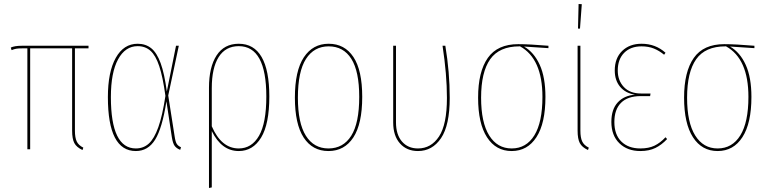

<svg xmlns="http://www.w3.org/2000/svg" viewBox="-20 -747 3848 961"><path d="M355 -505V-93Q355 -58 364 -39Q373 -20 397 -8L393 4Q363 -10 352 -31Q341 -52 341 -93V-505H131V0H117V-505H92Q71 -505 60.5 -503Q50 -501 38 -496L34 -509Q53 -518 90 -518H423V-505Z M815 -289 861 -518H875L822 -269L854 -65Q858 -37 865 -26.5Q872 -16 886 -10L882 3Q864 -4 854.5 -16.5Q845 -29 840 -61L813 -240Q792 -105 756.5 -48Q721 9 660 9Q520 9 520 -261Q520 -387 559.5 -457.5Q599 -528 669 -528Q709 -528 737 -505.5Q765 -483 784 -431Q803 -379 815 -289ZM535 -261Q535 -4 660 -4Q698 -4 725 -28.5Q752 -53 772.5 -110.5Q793 -168 808 -267Q795 -362 777 -416Q759 -470 733 -493Q707 -516 669 -516Q607 -516 571 -450Q535 -384 535 -261Z M1328 -264Q1328 -126 1287 -58.5Q1246 9 1175 9Q1089 9 1040 -91V191L1026 194V-308Q1026 -411 1064 -469.5Q1102 -528 1175 -528Q1251 -528 1289.5 -461.5Q1328 -395 1328 -264ZM1313 -264Q1313 -516 1175 -516Q1109 -516 1074.5 -461.5Q1040 -407 1040 -306V-115Q1088 -4 1175 -4Q1240 -4 1276.5 -67.5Q1313 -131 1313 -264Z M1793 -262Q1793 -127 1748.5 -59Q1704 9 1624 9Q1544 9 1500 -58.5Q1456 -126 1456 -258Q1456 -393 1501 -460.5Q1546 -528 1625 -528Q1705 -528 1749 -461.5Q1793 -395 1793 -262ZM1471 -258Q1471 -131 1511 -67.5Q1551 -4 1624 -4Q1698 -4 1738 -67.5Q1778 -131 1778 -262Q1778 -390 1738.5 -452.5Q1699 -515 1625 -515Q1552 -515 1511.5 -452Q1471 -389 1471 -258Z M2231 -257Q2231 -120 2187.5 -55.5Q2144 9 2072 9Q2016 9 1982 -29Q1948 -67 1948 -134V-518H1962V-135Q1962 -73 1992 -38.5Q2022 -4 2072 -4Q2138 -4 2177.5 -64Q2217 -124 2217 -257Q2217 -374 2195 -518H2209Q2231 -386 2231 -257Z M2725 -506 2603 -514Q2653 -485 2681.5 -422.5Q2710 -360 2710 -262Q2710 -130 2665 -60.5Q2620 9 2541 9Q2462 9 2417.5 -60Q2373 -129 2373 -258Q2373 -388 2421.5 -457Q2470 -526 2574 -526Q2629 -526 2725 -518ZM2583 -515H2580Q2479 -515 2433.5 -450.5Q2388 -386 2388 -258Q2388 -134 2428.5 -69Q2469 -4 2541 -4Q2614 -4 2654.5 -69.5Q2695 -135 2695 -262Q2695 -453 2583 -515Z M2885 -93Q2885 -58 2894 -39Q2903 -20 2927 -8L2923 4Q2893 -10 2882 -31Q2871 -52 2871 -93V-518H2885ZM2892 -726 2883 -604H2873L2876 -727Z M3311 -483 3304 -473Q3280 -493 3253 -504Q3226 -515 3191 -515Q3136 -515 3104 -482.5Q3072 -450 3072 -394Q3072 -344 3102.5 -311.5Q3133 -279 3189 -279H3236L3234 -266H3187Q3122 -266 3088.5 -232.5Q3055 -199 3055 -136Q3055 -73 3090 -38.5Q3125 -4 3185 -4Q3227 -4 3256 -18Q3285 -32 3311 -60L3319 -51Q3292 -22 3260.5 -6.5Q3229 9 3185 9Q3120 9 3080 -30Q3040 -69 3040 -137Q3040 -200 3072 -234.5Q3104 -269 3158 -273Q3110 -281 3083.5 -313Q3057 -345 3057 -394Q3057 -456 3094 -492Q3131 -528 3191 -528Q3261 -528 3311 -483Z M3756 -506 3634 -514Q3684 -485 3712.5 -422.5Q3741 -360 3741 -262Q3741 -130 3696 -60.5Q3651 9 3572 9Q3493 9 3448.5 -60Q3404 -129 3404 -258Q3404 -388 3452.5 -457Q3501 -526 3605 -526Q3660 -526 3756 -518ZM3614 -515H3611Q3510 -515 3464.5 -450.5Q3419 -386 3419 -258Q3419 -134 3459.5 -69Q3500 -4 3572 -4Q3645 -4 3685.5 -69.5Q3726 -135 3726 -262Q3726 -453 3614 -515Z"/></svg>

Font: Fira Sans Compressed Hair
Style: Regular
Weight: 100
Width: 1
Designer: bBox Type GmbH & Carrois Corporate GbR & Edenspiekermann AG
Foundry: bBox Type GmbH & Carrois Corporate GbR & Edenspiekermann AG
Version: Version 4.301